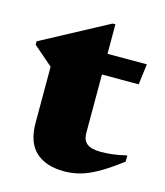

<svg xmlns="http://www.w3.org/2000/svg" viewBox="-103 -718 697 811"><g transform="rotate(15 245.5 -313.0)"><path d="M301.5 -165.5Q301.5 -134.5 320.2 -119.5Q339 -104.5 381 -104.5Q404.5 -104.5 431 -107.5Q457.5 -110.5 493.5 -119V-92Q437.5 -49.5 396.2 -26.2Q355 -3 321 6Q287 15 253 15Q171.5 15 127.5 -26Q83.5 -67 83.5 -151.5V-397L-1.5 -470.5V-485.5L289.5 -641H301.5V-512H473.5L462 -421.5H301.5Z"/></g></svg>

Font: Newsreader Display ExtraBold
Style: Regular
Weight: 800
Designer: Hugues Gentile
Foundry: Production Type
Version: Version 1.001